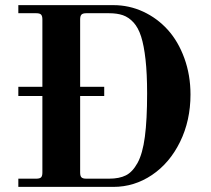

<svg xmlns="http://www.w3.org/2000/svg" viewBox="-20 -732 826 752"><path d="M51.8 -711.9H423.8Q485.8 -711.9 541 -686.3Q596.2 -660.6 637.2 -615.2Q678.2 -569.8 702.1 -503.9Q726.1 -438 726.1 -361.8Q726.1 -259.8 685.3 -176.5Q644.5 -93.3 575.2 -46.6Q505.9 0 423.8 0H51.8V-32.2H122.1Q135.7 -32.2 140.9 -37.4Q146 -42.5 146 -56.2V-356H51.8V-392.1H146V-655.8Q146 -669.4 140.9 -674.8Q135.7 -680.2 122.1 -680.2H51.8ZM407.2 -680.2H317.9Q304.2 -680.2 299.1 -674.8Q293.9 -669.4 293.9 -655.8V-392.1H388.2V-356H293.9V-56.2Q293.9 -42.5 299.1 -37.4Q304.2 -32.2 317.9 -32.2H407.2Q447.3 -32.2 473.1 -45.2Q499 -58.1 518.8 -94Q538.6 -129.9 547.4 -196.3Q556.2 -262.7 556.2 -366.2Q556.2 -443.8 550 -498.8Q543.9 -553.7 532.7 -588.9Q521.5 -624 502.7 -644.3Q483.9 -664.6 461.4 -672.4Q439 -680.2 407.2 -680.2Z"/></svg>

Font: Flanker Steampunk
Style: Bold
Weight: 700
Designer: Alexey Kryukov, Leonardo Di Lena
Foundry: Alexey Kryukov, Leonardo Di Lena
Version: 1.210